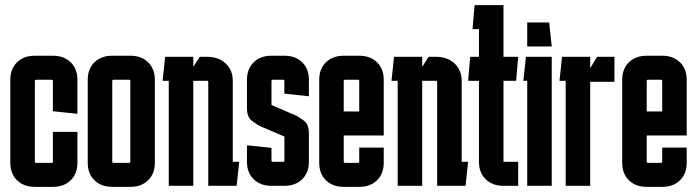

<svg xmlns="http://www.w3.org/2000/svg" viewBox="-20 -720 2701 744"><path d="M20 -89V-411Q20 -453 46 -478.5Q72 -504 114 -504H186Q228 -504 254 -478.5Q280 -453 280 -411V-279L185 -289V-406Q185 -411 180 -411H120Q115 -411 115 -406V-94Q115 -89 120 -89H180Q185 -89 185 -93V-209H280V-89Q280 -47 254 -21.5Q228 4 186 4H114Q72 4 46 -21.5Q20 -47 20 -89Z M485 -406Q485 -411 480 -411H420Q415 -411 415 -406V-94Q415 -89 420 -89H480Q485 -89 485 -93ZM320 -89V-411Q320 -453 346 -478.5Q372 -504 414 -504H486Q528 -504 554 -478.5Q580 -453 580 -411V-89Q580 -47 554 -21.5Q528 4 486 4H414Q372 4 346 -21.5Q320 -47 320 -89Z M634 0V-407H610L620 -500H729V-461L754 -500H781Q827 -500 854.5 -474Q882 -448 882 -407V-93H907L897 0H787V-402Q787 -407 782 -407H729V0Z M937 -157 1032 -147V-98Q1032 -93 1037 -93H1077Q1082 -93 1082 -98V-191L993 -229Q977 -236 957 -251Q937 -266 937 -300V-411Q937 -453 963 -478.5Q989 -504 1031 -504H1083Q1125 -504 1151 -478.5Q1177 -453 1177 -411V-347L1082 -357V-406Q1082 -411 1077 -411H1037Q1032 -411 1032 -406V-313L1121 -275Q1137 -268 1157 -253Q1177 -238 1177 -204V-93Q1177 -51 1151 -25.5Q1125 0 1083 0H1031Q989 0 963 -25.5Q937 -51 937 -93Z M1217 -89V-411Q1217 -453 1243 -478.5Q1269 -504 1311 -504H1373Q1415 -504 1441 -478.5Q1467 -453 1467 -411V-288H1372V-406Q1372 -411 1367 -411H1317Q1312 -411 1312 -406V-288H1467V-195H1312V-94Q1312 -89 1317 -89H1367Q1372 -89 1372 -93V-148H1467V-89Q1467 -47 1441 -21.5Q1415 4 1373 4H1311Q1269 4 1243 -21.5Q1217 -47 1217 -89Z M1521 0V-407H1497L1507 -500H1616V-461L1641 -500H1668Q1714 -500 1741.5 -474Q1769 -448 1769 -407V-93H1794L1784 0H1674V-402Q1674 -407 1669 -407H1616V0Z M1988 -93V0H1930Q1888 0 1862 -25.5Q1836 -51 1836 -93V-407H1794L1802 -500H1836V-607H1811L1819 -700H1931V-500H1988L1980 -407H1931V-93Z M2108 -633 2118 -540H2023V-633ZM2118 -500V0H2023V-407H2008L2018 -500Z M2267 -500V-456L2294 -500H2361V-403H2267V0H2172V-407H2148L2158 -500Z M2391 -89V-411Q2391 -453 2417 -478.5Q2443 -504 2485 -504H2547Q2589 -504 2615 -478.5Q2641 -453 2641 -411V-288H2546V-406Q2546 -411 2541 -411H2491Q2486 -411 2486 -406V-288H2641V-195H2486V-94Q2486 -89 2491 -89H2541Q2546 -89 2546 -93V-148H2641V-89Q2641 -47 2615 -21.5Q2589 4 2547 4H2485Q2443 4 2417 -21.5Q2391 -47 2391 -89Z"/></svg>

Font: Karantina
Style: Regular
Weight: 400
Designer: Rony Koch
Foundry: Rony Koch
Version: Version 1.000; ttfautohint (v1.8.3)